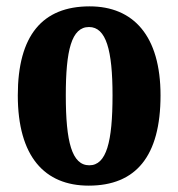

<svg xmlns="http://www.w3.org/2000/svg" viewBox="-20 -570 561 604"><path d="M259 14C407 14 485 -78 485 -270C485 -458 399 -550 262 -550C113 -550 36 -458 36 -270C36 -78 120 14 259 14ZM261 -50C206 -50 187 -124 187 -270C187 -412 205 -485 260 -485C314 -485 334 -412 334 -270C334 -124 315 -50 261 -50Z"/></svg>

Font: Noto Serif Georgian ExtraCondensed ExtraBold
Style: Regular
Weight: 800
Width: 2
Designer: Monotype Design Team, Akaki Razmadze
Foundry: Google LLC
Version: Version 2.003